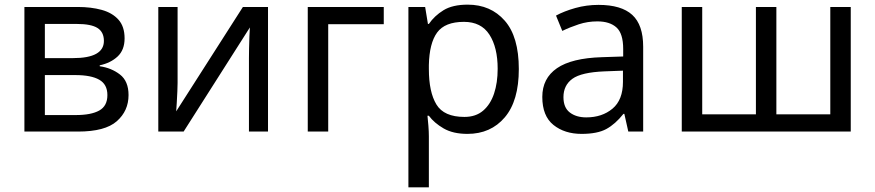

<svg xmlns="http://www.w3.org/2000/svg" viewBox="-20 -566 3766 826"><path d="M516 -401Q516 -351 486 -323Q456 -295 409 -285V-281Q459 -274 496 -245.5Q533 -217 533 -157Q533 -89 482.5 -44.5Q432 0 316 0H85V-536H315Q372 -536 417.5 -523.5Q463 -511 489.5 -481.5Q516 -452 516 -401ZM427 -390Q427 -428 399.5 -445.5Q372 -463 310 -463H173V-316H294Q427 -316 427 -390ZM442 -157Q442 -203 407 -223Q372 -243 304 -243H173V-71H306Q372 -71 407 -90.5Q442 -110 442 -157Z M744 -536V-209Q744 -197 743 -173Q742 -149 740.5 -125Q739 -101 738 -87L1025 -536H1133V0H1051V-316Q1051 -332 1051.5 -358Q1052 -384 1053 -409.5Q1054 -435 1055 -448L770 0H661V-536Z M1631 -536V-462H1392V0H1304V-536Z M1992 -546Q2091 -546 2151.5 -477Q2212 -408 2212 -269Q2212 -132 2151.5 -61Q2091 10 1991 10Q1929 10 1888.5 -13.5Q1848 -37 1825 -68H1819Q1821 -51 1823 -25Q1825 1 1825 20V240H1737V-536H1809L1821 -463H1825Q1849 -498 1888 -522Q1927 -546 1992 -546ZM1976 -472Q1894 -472 1860.5 -426Q1827 -380 1825 -286V-269Q1825 -170 1857.5 -116.5Q1890 -63 1978 -63Q2027 -63 2058.5 -90Q2090 -117 2105.5 -163.5Q2121 -210 2121 -270Q2121 -362 2085.5 -417Q2050 -472 1976 -472Z M2555 -545Q2653 -545 2700 -502Q2747 -459 2747 -365V0H2683L2666 -76H2662Q2627 -32 2588.5 -11Q2550 10 2482 10Q2409 10 2361 -28.5Q2313 -67 2313 -149Q2313 -229 2376 -272.5Q2439 -316 2570 -320L2661 -323V-355Q2661 -422 2632 -448Q2603 -474 2550 -474Q2508 -474 2470 -461.5Q2432 -449 2399 -433L2372 -499Q2407 -518 2455 -531.5Q2503 -545 2555 -545ZM2660 -262 2581 -259Q2481 -255 2442.5 -227Q2404 -199 2404 -148Q2404 -103 2431.5 -82Q2459 -61 2502 -61Q2570 -61 2615 -98.5Q2660 -136 2660 -214Z M3640 -536V0H2913V-536H3001V-74H3232V-536H3320V-74H3552V-536Z"/></svg>

Font: Noto Sans IKEA
Style: Regular
Weight: 400
Designer: Monotype Design Team
Foundry: Monotype Imaging Inc.
Version: Version 2.001